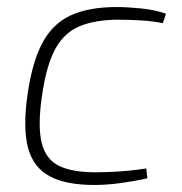

<svg xmlns="http://www.w3.org/2000/svg" viewBox="-20 -514 518 546"><path d="M312 -494Q342 -494 381.5 -490Q421 -486 452 -475L443 -448Q416 -454 379.5 -456Q343 -458 319 -458Q250 -458 205.5 -439Q161 -420 136 -372.5Q111 -325 99 -239Q87 -155 98.5 -108Q110 -61 147.5 -42.5Q185 -24 253 -24Q268 -24 292.5 -25Q317 -26 344.5 -28.5Q372 -31 396 -35L399 -7Q364 1 324 6.5Q284 12 248 12Q166 12 120 -13.5Q74 -39 59.5 -94.5Q45 -150 58 -243Q71 -336 100 -391Q129 -446 180.5 -470Q232 -494 312 -494Z"/></svg>

Font: Exo 2 ExtraLight
Style: Italic
Weight: 250
Italic angle: -8°
Designer: Natanael Gama
Foundry: Natanael Gama
Version: Version 2.010